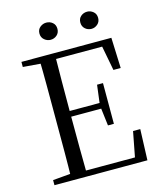

<svg xmlns="http://www.w3.org/2000/svg" viewBox="-131 -1001 914 1095"><g transform="rotate(-15 326.0 -454.0)"><path d="M246.9 -806.5Q226.8 -806.5 210.3 -820.4Q193.8 -834.4 193.8 -857.4Q193.8 -881.1 210.3 -894.4Q226.8 -907.8 246.9 -907.8Q268.4 -907.8 284.2 -894.4Q300 -881.1 300 -857.4Q300 -834.4 284.2 -820.4Q268.4 -806.5 246.9 -806.5ZM488.4 -806.5Q467 -806.5 451.2 -820.4Q435.3 -834.4 435.3 -857.4Q435.3 -881.1 451.2 -894.4Q467 -907.8 488.4 -907.8Q508.1 -907.8 524.3 -894.4Q540.4 -881.1 540.4 -857.4Q540.4 -834.4 524.3 -820.4Q508.1 -806.5 488.4 -806.5ZM52.8 0V-30.1L190.9 -42.1H202.2V0ZM155.3 0Q157.3 -83.6 157.4 -167.7Q157.5 -251.7 157.5 -336.8V-391.1Q157.5 -476.1 157.4 -560.4Q157.3 -644.8 155.3 -728H248.3Q247.1 -645.2 246.6 -559.4Q246.1 -473.5 246.1 -379.9V-357.6Q246.1 -257.3 246.6 -170.7Q247.1 -84.1 248.3 0ZM202.2 0V-34.3H576.6L532.4 -8.9L565.7 -182.5H608.3L601.6 0ZM202.2 -352.7V-386.4H442.5V-352.7ZM435.8 -250.4 422.2 -361.4V-382.4L435.8 -490.8H470.8V-250.4ZM52.8 -698V-728H202.2V-686.9H190.9ZM547.7 -548 514.8 -720.9 559.3 -693H202.2V-728H583.8L590.7 -548Z"/></g></svg>

Font: Noto Serif TC
Style: Regular
Weight: 200
Designer: Ryoko NISHIZUKA 西塚涼子 (kana & ideographs); Frank Grießhammer (Latin, Greek & Cyrillic); Wenlong ZHANG 张文龙 (bopomofo); San
Foundry: Adobe
Version: Version 2.001;hotconv 1.1.0;makeotfexe 2.6.0